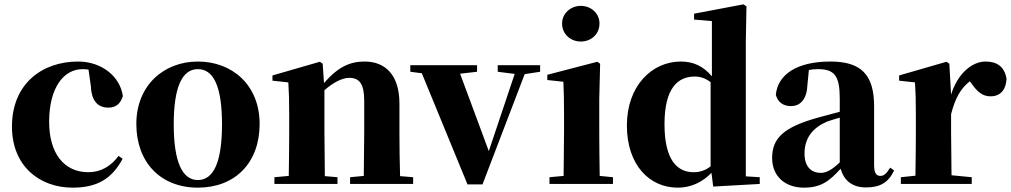

<svg xmlns="http://www.w3.org/2000/svg" viewBox="-20 -846 4651 883"><path d="M314 17C427 17 495 -24 544 -116L525 -129C491 -82 444 -54 386 -54C276 -54 206 -139 206 -286C206 -440 271 -528 360 -528C369 -528 378 -527 387 -526L398 -449C401 -375 436 -351 478 -351C512 -351 534 -368 545 -404C533 -493 449 -563 339 -563C173 -563 35 -460 35 -264C35 -82 162 17 314 17Z M890 17C1061 17 1174 -97 1174 -276C1174 -455 1048 -563 890 -563C733 -563 607 -453 607 -276C607 -100 718 17 890 17ZM890 -18C819 -18 779 -100 779 -274C779 -449 819 -528 890 -528C962 -528 1001 -449 1001 -274C1001 -100 962 -18 890 -18Z M1652 0H1880V-31L1820 -36C1818 -94 1817 -179 1817 -238V-370C1817 -501 1752 -563 1657 -563C1591 -563 1536 -540 1470 -464L1464 -553L1451 -562L1233 -499V-475L1306 -467C1309 -419 1310 -386 1310 -321V-238C1310 -182 1309 -96 1308 -37L1242 -31V0H1532V-31L1474 -36L1472 -238V-431C1515 -469 1556 -488 1586 -488C1633 -488 1655 -460 1655 -383V-238L1653 -37L1590 -31V0Z M2269 -516 2347 -506 2228 -151 2096 -507 2174 -516V-546H1867V-516L1920 -509L2130 2H2199L2393 -505L2464 -516V-546H2269Z M2651 -655C2699 -655 2737 -689 2737 -738C2737 -784 2699 -819 2651 -819C2604 -819 2565 -784 2565 -738C2565 -689 2604 -655 2651 -655ZM2571 0H2799V-31L2738 -37C2737 -95 2736 -182 2736 -238V-392L2740 -553L2727 -562L2497 -502V-478L2571 -470C2573 -423 2574 -384 2574 -318V-238L2572 -37L2507 -31V0Z M3260 12 3474 0V-31L3410 -35V-657L3413 -817L3399 -826L3172 -783V-756L3254 -749V-495C3215 -541 3170 -563 3111 -563C2978 -563 2863 -451 2863 -269C2863 -88 2966 17 3097 17C3158 17 3210 -8 3252 -51ZM3248 -81C3224 -62 3198 -54 3170 -54C3093 -54 3036 -112 3036 -275C3036 -443 3099 -494 3175 -494C3199 -494 3224 -487 3248 -468Z M3963 16C4028 16 4066 -7 4092 -62L4074 -75C4055 -45 4044 -37 4029 -37C4010 -37 4000 -50 4000 -88V-357C4000 -502 3941 -563 3799 -563C3644 -563 3557 -503 3548 -410C3557 -376 3582 -358 3618 -358C3656 -358 3690 -384 3693 -453L3700 -524C3715 -527 3728 -528 3742 -528C3818 -528 3842 -497 3842 -393V-332L3745 -306C3582 -261 3531 -210 3531 -119C3531 -35 3591 17 3677 17C3757 17 3795 -14 3846 -70C3861 -17 3898 16 3963 16ZM3842 -99C3801 -60 3776 -51 3755 -51C3710 -51 3680 -80 3680 -140C3680 -213 3719 -259 3784 -287C3798 -292 3819 -298 3842 -305Z M4354 -321C4373 -395 4398 -439 4440 -472L4447 -463C4473 -426 4497 -403 4535 -403C4585 -403 4607 -438 4609 -484C4599 -544 4560 -563 4512 -563C4453 -563 4385 -511 4354 -411L4346 -553L4333 -562L4115 -499V-475L4188 -467C4191 -419 4192 -387 4192 -321V-238C4192 -182 4191 -96 4190 -38L4123 -31V0H4449V-31L4356 -40L4354 -238Z"/></svg>

Font: GenKiMin2 TW H
Style: Regular
Weight: 900
Version: Version 2.100;PS 2.1;hotconv 16.6.51;makeotf.lib2.5.65220 DE